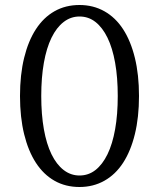

<svg xmlns="http://www.w3.org/2000/svg" viewBox="-20 -734 636 768"><path d="M298 -714Q353 -714 397.5 -689Q442 -664 472.5 -617Q503 -570 519.5 -502.5Q536 -435 536 -350Q536 -265 519.5 -197.5Q503 -130 472.5 -83Q442 -36 397.5 -11Q353 14 298 14Q242 14 198 -11Q154 -36 123.5 -83Q93 -130 76.5 -197.5Q60 -265 60 -350Q60 -435 76.5 -502.5Q93 -570 123.5 -617Q154 -664 198 -689Q242 -714 298 -714ZM298 -668Q263 -668 234.5 -646Q206 -624 186 -583Q166 -542 155.5 -483Q145 -424 145 -350Q145 -276 155.5 -217Q166 -158 186 -117Q206 -76 234.5 -54Q263 -32 298 -32Q334 -32 362 -54Q390 -76 410 -117Q430 -158 440.5 -217Q451 -276 451 -350Q451 -424 440.5 -483Q430 -542 410 -583Q390 -624 362 -646Q334 -668 298 -668Z"/></svg>

Font: Constantine
Style: Regular
Weight: 400
Designer: Dukom Design
Version: Version 1.001;PS 001.001;hotconv 1.0.56;makeotf.lib2.0.21325